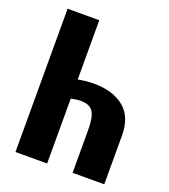

<svg xmlns="http://www.w3.org/2000/svg" viewBox="-146 -915 898 1020"><g transform="rotate(20 303.0 -405.0)"><path d="M239 -810V-475Q265 -480 286 -482Q307 -484 329 -484Q436 -484 499 -432.5Q562 -381 562 -276V0H383V-237Q383 -288 375 -318Q367 -348 347.5 -361Q328 -374 293 -374Q282 -374 267 -372Q252 -370 239 -367V0H60V-810Z"/></g></svg>

Font: Oswald
Style: Bold
Weight: 700
Designer: Vernon Adams
Foundry: Vernon Adams
Version: Version 4.103;gftools[0.9.33.dev8+g029e19f]